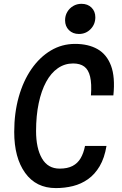

<svg xmlns="http://www.w3.org/2000/svg" viewBox="-20 -971 640 1006"><path d="M272.5 14.5Q169 14.5 111.8 -65Q54.5 -144.5 54.5 -279.5Q54.5 -379 78.2 -463.2Q102 -547.5 145.2 -609.8Q188.5 -672 246.5 -706.5Q304.5 -741 373.5 -741Q443 -741 491.2 -713.5Q539.5 -686 561.8 -626.5Q584 -567 574 -471H456.5Q461 -532.5 452.2 -569.2Q443.5 -606 421.5 -622.2Q399.5 -638.5 363 -638.5Q319 -638.5 283 -613.5Q247 -588.5 221.8 -542Q196.5 -495.5 182.8 -430.2Q169 -365 169 -284.5Q169 -194 200 -140.8Q231 -87.5 292.5 -87.5Q333.5 -87.5 360.2 -101.5Q387 -115.5 402.5 -142Q418 -168.5 425.5 -206.5H538Q527.5 -143 502.2 -100.2Q477 -57.5 441.2 -32.2Q405.5 -7 362.5 3.8Q319.5 14.5 272.5 14.5ZM393.5 -793Q361.5 -793 341.2 -813.2Q321 -833.5 321 -864.5Q321 -889 332.5 -908.5Q344 -928 363.5 -939.5Q383 -951 407 -951Q439.5 -951 459.5 -931.2Q479.5 -911.5 479.5 -880.5Q479.5 -844 454.8 -818.5Q430 -793 393.5 -793Z"/></svg>

Font: Spline Sans Mono Medium
Style: Italic
Weight: 500
Italic angle: -4°
Monospace: yes
Designer: Eben Sorkin, Mirko Velimirovic
Foundry: Sorkin Type
Version: Version 1.004